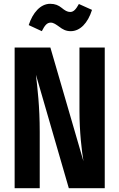

<svg xmlns="http://www.w3.org/2000/svg" viewBox="-20 -990 627 1010"><path d="M352 -826C401 -826 442 -868 464 -938L395 -969C380 -942 368 -927 349 -927C334 -927 321 -935 304 -949C288 -962 270 -970 244 -970C193 -970 152 -923 131 -858L200 -826C215 -855 226 -871 247 -871C262 -871 275 -861 292 -849C309 -836 326 -826 352 -826ZM531 -740H398V-407C398 -296 410 -196 419 -142L245 -740H57V0H189V-296C189 -432 177 -526 169 -597L342 0H531Z"/></svg>

Font: Glow Sans TC Compressed
Style: Bold
Weight: 700
Width: 2
Designer: Ryoko NISHIZUKA (kana, bopomofo & ideographs); Paul D. Hunt (Latin, Greek & Cyrillic); Sandoll Communications, Soo-young
Version: Version 0.93